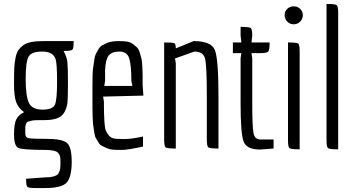

<svg xmlns="http://www.w3.org/2000/svg" viewBox="-20 -752 1787 972"><path d="M207 200H162Q125 200 118.5 194Q112 188 112 153L207 146Q262 146 276 126Q283 114 284.5 102.5Q286 91 286 71Q286 51 284.5 42Q283 33 276 24Q264 7 210 7Q92 7 71.5 -4Q51 -15 51 -71Q51 -127 63.5 -149.5Q76 -172 102 -184Q73 -205 62 -234.5Q51 -264 51 -326Q51 -388 52.5 -412Q54 -436 59 -461Q64 -486 73.5 -499Q83 -512 99 -524Q128 -544 198 -544H353Q353 -507 346.5 -500.5Q340 -494 302 -494Q318 -464 321 -438Q324 -412 324 -333Q324 -254 321 -229.5Q318 -205 305.5 -183Q293 -161 267.5 -152.5Q242 -144 208 -144Q174 -144 160 -143.5Q146 -143 135 -140Q124 -137 119 -134.5Q114 -132 111 -123Q108 -114 108 -108V-77Q108 -57 123 -53Q138 -49 216 -49Q294 -49 318.5 -29Q343 -9 343 67.5Q343 144 318 172Q293 200 207 200ZM261 -454Q248 -491 194 -491Q140 -491 125 -466Q110 -441 110 -353Q110 -265 126.5 -231Q143 -197 195 -197Q247 -197 258 -222Q269 -247 269 -339Q269 -431 261 -454Z M704 -10Q627 7 596.5 7Q566 7 549.5 5.5Q533 4 519.5 -2.5Q506 -9 496 -13.5Q486 -18 478 -31.5Q470 -45 465 -53.5Q460 -62 457 -83Q454 -104 452 -117Q450 -130 449 -159.5Q448 -189 448 -207V-320Q448 -386 451 -405.5Q454 -425 457 -447Q460 -469 465 -478.5Q470 -488 478 -502Q486 -516 496 -521.5Q506 -527 519.5 -533.5Q533 -540 549.5 -542Q566 -544 587 -544Q608 -544 625 -541Q642 -538 653.5 -529Q665 -520 673.5 -512Q682 -504 687.5 -486Q693 -468 696 -455.5Q699 -443 700.5 -416.5Q702 -390 702 -374V-322L706 -268L502 -263L506 -238Q506 -110 516 -90Q532 -57 553 -52Q567 -48 607.5 -48Q648 -48 704 -61ZM512 -396Q512 -378 512 -342L508 -317H650L645 -343Q645 -423 634 -457Q623 -491 584.5 -491Q546 -491 530 -470.5Q514 -450 512 -396Z M1027 -46V-267Q1027 -420 1018 -455.5Q1009 -491 964 -491L866 -456L870 -431V0Q826 0 818.5 -6Q811 -12 811 -46V-537Q855 -537 862.5 -533.5Q870 -530 870 -507L960 -544Q1050 -544 1068 -498Q1086 -452 1086 -266V0Q1042 0 1034.5 -6Q1027 -12 1027 -46Z M1198 -228V-458L1202 -483H1159V-537H1202L1198 -572V-616Q1242 -616 1249.5 -610Q1257 -604 1257 -570L1253 -537H1345Q1345 -500 1338.5 -491.5Q1332 -483 1297 -483H1253L1257 -458V-228Q1257 -114 1263 -80Q1269 -46 1297 -46H1365V0L1296 5Q1227 5 1212.5 -37.5Q1198 -80 1198 -228Z M1499.5 -642.5Q1486 -629 1467 -629Q1448 -629 1434.5 -642.5Q1421 -656 1421 -675.5Q1421 -695 1434.5 -707.5Q1448 -720 1467 -720Q1486 -720 1499.5 -707Q1513 -694 1513 -675Q1513 -656 1499.5 -642.5ZM1438 -42V-537Q1482 -537 1489.5 -531.5Q1497 -526 1497 -491V4Q1453 4 1445.5 -2Q1438 -8 1438 -42Z M1633 -42V-732Q1677 -732 1684.5 -726Q1692 -720 1692 -686V4Q1648 4 1640.5 -2Q1633 -8 1633 -42Z"/></svg>

Font: Economica
Style: Regular
Weight: 400
Designer: Vicente Lamonaca
Foundry: Vicente Lamonaca
Version: Version 1.101